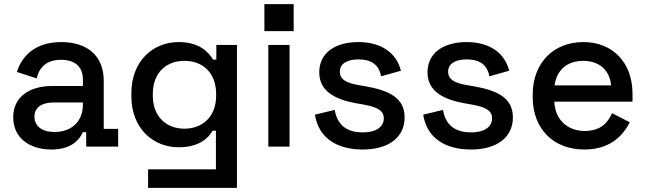

<svg xmlns="http://www.w3.org/2000/svg" viewBox="-20 -711 3135 931"><path d="M229 14C331 14 367 -38 382 -70H398V0H553V-86H483V-319C483 -439 405 -507 277 -507C151 -507 86 -440 62 -362L158 -331C170 -384 205 -421 276 -421C348 -421 382 -383 382 -326V-294H232C124 -294 44 -242 44 -142C44 -42 124 14 229 14ZM147 -145C147 -190 183 -214 238 -214H382V-204C382 -121 326 -71 244 -71C183 -71 147 -100 147 -145Z M698 200H1129V-493H1029V-422H1013C989 -463 942 -507 846 -507C721 -507 617 -414 617 -259V-244C617 -90 721 3 846 3C943 3 989 -39 1011 -77H1027V110H698ZM721 -247V-256C721 -357 785 -416 874 -416C964 -416 1028 -357 1028 -256V-247C1028 -146 963 -87 874 -87C786 -87 721 -146 721 -247Z M1281 0H1384V-493H1281ZM1262 -560H1404V-691H1262Z M1739 14C1862 14 1942 -43 1942 -142C1942 -242 1857 -274 1750 -293L1715 -299C1661 -309 1628 -324 1628 -364C1628 -401 1661 -423 1718 -423C1776 -423 1817 -401 1828 -341L1924 -368C1903 -454 1829 -507 1718 -507C1603 -507 1528 -453 1528 -360C1528 -267 1608 -228 1708 -210L1743 -204C1807 -192 1841 -177 1841 -137C1841 -96 1804 -69 1739 -69C1673 -69 1617 -95 1603 -178L1507 -155C1525 -42 1613 14 1739 14Z M2264 14C2387 14 2467 -43 2467 -142C2467 -242 2382 -274 2275 -293L2240 -299C2186 -309 2153 -324 2153 -364C2153 -401 2186 -423 2243 -423C2301 -423 2342 -401 2353 -341L2449 -368C2428 -454 2354 -507 2243 -507C2128 -507 2053 -453 2053 -360C2053 -267 2133 -228 2233 -210L2268 -204C2332 -192 2366 -177 2366 -137C2366 -96 2329 -69 2264 -69C2198 -69 2142 -95 2128 -178L2032 -155C2050 -42 2138 14 2264 14Z M2813 14C2946 14 3004 -61 3034 -118L2948 -162C2927 -116 2893 -76 2815 -76C2732 -76 2671 -131 2668 -218H3047V-257C3047 -407 2951 -507 2809 -507C2664 -507 2563 -406 2563 -252V-240C2563 -87 2663 14 2813 14ZM2669 -297C2679 -371 2730 -416 2808 -416C2885 -416 2937 -371 2943 -297Z"/></svg>

Font: Meta Space Medium
Style: Regular
Weight: 500
Designer: Meta Pool / Florian Karsten
Foundry: Meta Pool / Florian Karsten
Version: Version 2.000;Glyphs 3.1.1 (3137)